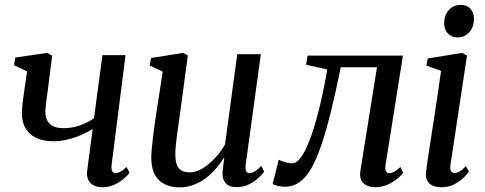

<svg xmlns="http://www.w3.org/2000/svg" viewBox="-20 -776 2036 806"><path d="M199 -542 180.5 -396.5Q178.5 -381.5 176.2 -364.8Q174 -348 172.2 -332.5Q170.5 -317 170.5 -304.5Q170.5 -274.5 189 -256.2Q207.5 -238 247 -238Q283 -238 315.2 -249.5Q347.5 -261 374.5 -279.5L410 -544.5H507L448.5 -84Q446.5 -65.5 451.2 -57.2Q456 -49 464 -49Q473 -49 484.8 -54.8Q496.5 -60.5 511 -75L524 -51Q517 -41 500.5 -26.5Q484 -12 460.8 -1Q437.5 10 410 10Q388 10 372.5 1.8Q357 -6.5 350 -22.2Q343 -38 346 -60L369 -234.5Q346 -220 318.2 -208.2Q290.5 -196.5 261.5 -189.8Q232.5 -183 205 -183Q141 -183 106.5 -214Q72 -245 72 -300Q72 -316.5 74.2 -338Q76.5 -359.5 79.8 -381Q83 -402.5 85.5 -420.5L93.5 -476.5L39 -502L44 -534.5L178.5 -554Z M733 10.5Q700 10.5 673.2 -1.8Q646.5 -14 631 -41Q615.5 -68 615 -113Q615 -129 617 -151Q619 -173 622 -197.8Q625 -222.5 628.2 -246.5Q631.5 -270.5 634.5 -289.5L663 -475.5L608.5 -501L614 -532.5L749 -554L768.5 -543L734 -287Q731.5 -267 728.2 -245.2Q725 -223.5 722.2 -202.5Q719.5 -181.5 717.8 -162.8Q716 -144 716 -129Q716 -99.5 723 -82.8Q730 -66 743.5 -59.2Q757 -52.5 776.5 -52.5Q803 -52.5 830.2 -69Q857.5 -85.5 882.2 -112Q907 -138.5 924.5 -169.5L976 -548.5H1075L1011.5 -85.5Q1009 -67.5 1013.2 -58.2Q1017.5 -49 1026.5 -49Q1036.5 -49 1048.5 -56Q1060.5 -63 1077 -79.5L1089 -55.5Q1083 -46 1066.8 -30.5Q1050.5 -15 1026.5 -2.8Q1002.5 9.5 973.5 9.5Q941.5 9.5 927 -7.5Q912.5 -24.5 914 -51Q914 -54 914.8 -60.8Q915.5 -67.5 916.8 -76.8Q918 -86 919.2 -95.5Q920.5 -105 921.5 -112L920 -113Q904.5 -89.5 885.5 -67.2Q866.5 -45 843 -27.5Q819.5 -10 792.2 0.2Q765 10.5 733 10.5Z M1598.5 -84Q1595.5 -64 1600.8 -56.5Q1606 -49 1613 -49Q1622.5 -49 1634 -54.8Q1645.5 -60.5 1661 -75L1673 -51Q1666 -41 1648.8 -26.5Q1631.5 -12 1607.2 -1Q1583 10 1555.5 10Q1524 10 1505.8 -6.8Q1487.5 -23.5 1493 -59.5L1562.5 -493.5H1410.5Q1389 -388 1369 -307Q1349 -226 1329 -167.2Q1309 -108.5 1287.5 -70.5Q1266.5 -33 1238.8 -12.5Q1211 8 1175 8Q1161.5 8 1144.8 3.8Q1128 -0.5 1124.5 -4L1150 -105.5Q1153 -103.5 1162.5 -100Q1172 -96.5 1183.8 -93.5Q1195.5 -90.5 1206.5 -90.5Q1222 -90.5 1236.2 -106.8Q1250.5 -123 1263.5 -149.8Q1276.5 -176.5 1287.5 -208.8Q1298.5 -241 1307.5 -273Q1319.5 -315.5 1328.8 -357Q1338 -398.5 1344.5 -432.2Q1351 -466 1353.5 -484.5L1265 -504L1271 -542.5H1671.5Z M1833 10Q1812 10 1796.5 3.2Q1781 -3.5 1773.5 -18Q1766 -32.5 1768.5 -55Q1770.5 -72.5 1775.5 -106.2Q1780.5 -140 1787.5 -184.5Q1794.5 -229 1802.2 -279.2Q1810 -329.5 1817.5 -380.8Q1825 -432 1831.5 -478.5L1770 -500.5L1775.5 -530.5L1919.5 -554L1940.5 -543L1871 -84Q1868 -66 1873.5 -57.8Q1879 -49.5 1887 -49.5Q1897.5 -49.5 1908.5 -55.8Q1919.5 -62 1936 -78.5L1948.5 -55Q1942 -46 1926.5 -30.5Q1911 -15 1887.2 -2.5Q1863.5 10 1833 10ZM1900.5 -619Q1875.5 -619 1859.8 -636Q1844 -653 1844.5 -680Q1845 -713 1864.5 -734.2Q1884 -755.5 1914 -755.5Q1940 -755.5 1955 -739Q1970 -722.5 1969.5 -697Q1969.5 -662.5 1950.2 -640.8Q1931 -619 1900.5 -619Z"/></svg>

Font: Merriweather 48pt
Style: Italic
Weight: 400
Italic angle: -7.8°
Version: Version 2.101